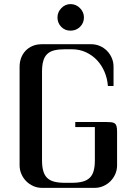

<svg xmlns="http://www.w3.org/2000/svg" viewBox="-20 -908 635 928"><path d="M183.1 -694.3Q157.2 -694.3 137.2 -685.8Q117.2 -677.2 103.3 -662.4Q89.4 -647.5 82 -627.7Q74.7 -607.9 74.7 -585.4V-109.4Q74.7 -86.9 83.3 -67.1Q91.8 -47.4 106.4 -32.5Q121.1 -17.6 140.9 -8.8Q160.6 0 183.1 0H437.5Q460 0 479.7 -8.8Q499.5 -17.6 514.2 -32.5Q528.8 -47.4 537.4 -67.1Q545.9 -86.9 545.9 -109.4V-271Q545.9 -288.6 543.2 -298.1Q540.5 -307.6 533.9 -312Q527.3 -316.4 516.1 -317.4Q504.9 -318.4 488.3 -318.4H343.8V-293.9H438.5V-133.3Q438.5 -103 432.6 -82Q426.8 -61 413.3 -48.3Q399.9 -35.6 378.7 -30Q357.4 -24.4 326.7 -24.4H293.9Q263.2 -24.4 241.9 -30Q220.7 -35.6 207.8 -48.3Q194.8 -61 189 -82Q183.1 -103 183.1 -133.3V-561.5Q183.1 -592.3 189 -613Q194.8 -633.8 207.8 -646.5Q220.7 -659.2 241.9 -664.6Q263.2 -669.9 293.9 -669.9H326.7Q364.3 -669.9 395.3 -655.5Q426.3 -641.1 449 -616.9Q471.7 -592.8 485.4 -560.3Q499 -527.8 501.5 -492.2H528.8V-585.4Q528.8 -607.9 520.3 -627.7Q511.7 -647.5 497.1 -662.4Q482.4 -677.2 462.6 -685.8Q442.9 -694.3 420.4 -694.3ZM320.8 -888.2Q347.2 -888.2 366.5 -868.9Q385.7 -849.6 385.7 -823.7Q385.7 -796.9 366.9 -778.3Q348.1 -759.8 320.8 -759.8Q293.9 -759.8 275.9 -778.3Q257.8 -796.9 257.8 -823.7Q257.8 -849.6 276.6 -868.9Q295.4 -888.2 320.8 -888.2Z"/></svg>

Font: Unique
Style: Regular
Weight: 400
Designer: Anna Pocius (aka Artmaker)
Foundry: Anna Pocius
Version: Version 1.000 2013 initial release